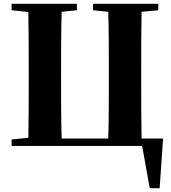

<svg xmlns="http://www.w3.org/2000/svg" viewBox="-20 -767 901 1009"><path d="M41 0H727L767 222H819L837 -39H724C722 -143 722 -248 722 -351V-395C722 -501 722 -603 724 -705L812 -713V-747H469V-713L549 -705C552 -603 552 -499 552 -395V-352C552 -246 552 -141 549 -39H304C301 -141 301 -246 301 -351V-395C301 -499 301 -602 304 -705L384 -713V-747H41V-713L129 -704C131 -603 131 -499 131 -395V-351C131 -249 131 -146 129 -43L41 -34Z"/></svg>

Font: Source Han Serif KR Heavy
Style: Regular
Weight: 900
Designer: Ryoko NISHIZUKA 西塚涼子 (kana & ideographs); Frank Grießhammer (Latin, Greek & Cyrillic); Wenlong ZHANG 张文龙 (bopomofo); San
Foundry: Adobe
Version: Version 2.001;hotconv 1.1.0;makeotfexe 2.6.0